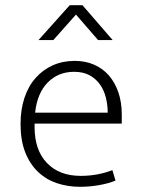

<svg xmlns="http://www.w3.org/2000/svg" viewBox="-20 -710 544 738"><path d="M448 -235H113V-221Q113 -133 160.5 -83.5Q208 -34 290 -34Q355 -34 412 -56L424 -16Q398 -5 361.5 1.5Q325 8 287 8Q240 8 198.5 -6Q157 -20 126 -49.5Q95 -79 77 -124.5Q59 -170 59 -234Q59 -289 74 -334Q89 -379 117 -410.5Q145 -442 183 -459Q221 -476 268 -476Q308 -476 341.5 -461.5Q375 -447 398.5 -420Q422 -393 435 -355Q448 -317 448 -271ZM394 -277Q394 -306 387 -334.5Q380 -363 364.5 -385Q349 -407 324.5 -420.5Q300 -434 265 -434Q204 -434 163.5 -393Q123 -352 115 -277ZM357 -556 272 -654 185 -556H128L248 -690H297L413 -556Z"/></svg>

Font: Ek Mukta ExtraLight
Style: Regular
Weight: 275
Designer: Girish Dalvi and Yashodeep Gholap
Foundry: Ek Type
Version: Version 2.538;PS 1.002;hotconv 16.6.51;makeotf.lib2.5.65220;